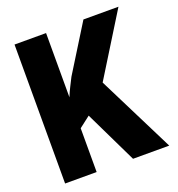

<svg xmlns="http://www.w3.org/2000/svg" viewBox="-130 -821 859 927"><g transform="rotate(-20 300.0 -357.0)"><path d="M47 0H209V-225L266 -269L396 0H582L384 -396L581 -714H401L252 -474Q242 -454 230.5 -431.5Q219 -409 209 -384V-714H47Z"/></g></svg>

Font: Noto Sans Mono Extra
Style: Regular
Weight: 800
Designer: Monotype Design Team
Foundry: Monotype Imaging Inc.
Version: Version 1.900